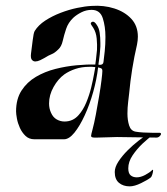

<svg xmlns="http://www.w3.org/2000/svg" viewBox="-20 -488 591 681"><path d="M102 6Q83 6 70.5 -6Q58 -18 50.5 -34.5Q43 -51 40 -67.5Q37 -84 37 -93Q37 -137 56.5 -167Q76 -197 107.5 -215.5Q139 -234 176.5 -243.5Q214 -253 251.5 -256.5Q289 -260 318 -259Q318 -259 320.5 -278Q323 -297 324 -311Q325 -329 323 -351Q321 -373 311 -389Q309 -392 304 -399.5Q299 -407 306 -410Q307 -411 310 -411Q316 -411 323 -400Q331 -389 333.5 -372Q336 -355 336 -336Q336 -329 336 -323Q336 -317 335 -310Q334 -294 331.5 -276.5Q329 -259 329 -259Q331 -258 334 -258Q346 -258 347 -268Q349 -282 351.5 -306.5Q354 -331 354 -357Q354 -394 344.5 -423.5Q335 -453 305 -453Q286 -453 269 -444.5Q252 -436 240 -425Q222 -408 214.5 -385.5Q207 -363 202.5 -343Q198 -323 187 -313Q174 -300 163.5 -296Q153 -292 137 -282Q132 -279 122.5 -274.5Q113 -270 105 -270Q98 -270 93 -276Q88 -282 90 -298Q93 -320 96 -345.5Q99 -371 103 -378Q116 -399 140.5 -415Q165 -431 195 -442.5Q225 -454 254 -460Q283 -466 305 -467Q348 -470 385.5 -458Q423 -446 446 -421Q469 -396 469 -358Q469 -345 466 -330Q456 -287 449 -243.5Q442 -200 438 -156Q437 -146 434.5 -126Q432 -106 432 -85Q432 -62 438 -43Q444 -24 461 -21Q472 -19 489 -18Q506 -17 521.5 -17Q537 -17 545 -17H546Q551 -17 551 -13Q551 -9 546 -4.5Q541 0 535 0Q500 0 465 -1Q430 -2 395 -2Q378 -2 360.5 -1Q343 0 325 0H315Q303 0 303 -6Q303 -9 304.5 -14.5Q306 -20 308 -28Q314 -50 320 -82Q326 -114 331.5 -146.5Q337 -179 340 -203.5Q343 -228 343 -235V-237Q343 -244 338 -246Q333 -248 328 -249Q323 -206 310.5 -161.5Q298 -117 280.5 -79Q263 -41 244 -17.5Q225 6 207 6ZM209 -57Q239 -57 259 -80Q275 -98 286 -124.5Q297 -151 303.5 -178Q310 -205 313.5 -225Q317 -245 318 -250Q312 -251 306.5 -251Q301 -251 296 -251Q270 -251 247.5 -243.5Q225 -236 208 -224Q186 -208 170 -179.5Q154 -151 154 -121Q154 -103 161 -88Q168 -72 181 -64.5Q194 -57 209 -57ZM440 173Q417 173 402 160.5Q387 148 387 122Q387 105 400 85Q413 65 432.5 45.5Q452 26 471.5 11Q491 -4 503 -11L524 -10Q506 2 485.5 21.5Q465 41 450 63.5Q435 86 435 109Q435 127 443.5 134Q452 141 465 141Q479 141 495 132.5Q511 124 520 115Q521 114 522 114Q523 114 523 117Q523 121 520.5 130Q518 139 514 142Q504 150 480.5 161.5Q457 173 440 173Z"/></svg>

Font: Tapestry
Style: Regular
Weight: 400
Designer: Robert E. Leuschke
Foundry: Robert E. Leuschke
Version: Version 1.010; ttfautohint (v1.8.4.7-5d5b)